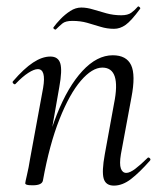

<svg xmlns="http://www.w3.org/2000/svg" viewBox="-20 -572 505 601"><path d="M336.6 9Q310.8 9 304.5 -13.2Q298.2 -35.4 308 -89L337 -248Q359.8 -360.4 300.4 -360.4Q268.4 -360.4 233 -319.2Q197.6 -278 166.2 -198.9Q134.8 -119.8 114.4 -7.2L102 -8.2Q122.8 -124.8 157.7 -212.9Q192.6 -301 238.1 -350Q283.6 -399 333 -399Q375.8 -399 390.4 -368.2Q405 -337.4 391.4 -267L358.4 -89Q353.4 -58.6 358.3 -44.7Q363.2 -30.8 375.4 -30.8Q386.4 -30.8 403.4 -43.6Q420.4 -56.4 441.2 -77Q444.2 -81 448.6 -77Q453 -73 449.2 -69Q416.6 -32 390 -11.5Q363.4 9 336.6 9ZM82.4 8Q68.2 8 63.6 6.3Q59 4.6 59 1.6Q59 -1.6 64.5 -24.8Q70 -48 74 -74L115 -297Q124.8 -355.6 98.4 -355.6Q86.8 -355.6 68.7 -344Q50.6 -332.4 29.2 -310Q26.2 -306 21.8 -310.5Q17.4 -315 21.2 -318.2Q54.8 -357.2 83.4 -376.1Q112 -395 137.6 -395Q162.4 -395 168.8 -373.3Q175.2 -351.6 165.6 -299.4L114.4 -7.2Q111.8 8 82.4 8ZM154.6 -479.6Q152.8 -478.6 149.3 -481.2Q145.8 -483.8 147.6 -486.6Q156 -498.4 169.7 -512.6Q183.4 -526.8 200 -537.6Q216.6 -548.4 234.6 -548.4Q251.8 -548.4 271.4 -542.4Q291 -536.4 313.2 -530.3Q335.4 -524.2 359.6 -524.2Q380 -524.2 391 -532.2Q402 -540.2 411.4 -551.2Q413.4 -553.2 416.9 -549.8Q420.4 -546.4 418.4 -544.2Q390.6 -506.4 373.2 -494.1Q355.8 -481.8 337 -481.8Q315 -481.8 294.5 -488.2Q274 -494.6 252.9 -500.6Q231.8 -506.6 206.4 -506.6Q185 -506.6 175.3 -498.5Q165.6 -490.4 154.6 -479.6Z"/></svg>

Font: Cormorant Garamond Light
Style: Italic
Weight: 300
Italic angle: -10°
Designer: Christian Thalmann (Catharsis Fonts)
Foundry: Catharsis Fonts
Version: Version 4.001